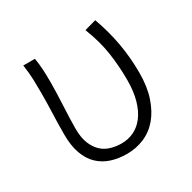

<svg xmlns="http://www.w3.org/2000/svg" viewBox="-130 -675 814 816"><g transform="rotate(-30 276.5 -267.0)"><path d="M270 13Q228 13 193 1.5Q158 -10 132.5 -34.5Q107 -59 93 -98Q79 -137 79 -191Q79 -242 81 -293Q83 -344 83 -395Q83 -427 82 -459.5Q81 -492 75 -533H132Q137 -504 138.5 -475.5Q140 -447 140 -412Q140 -387 139 -358Q138 -329 136.5 -299Q135 -269 134 -241Q133 -213 133 -189Q133 -146 144.5 -117Q156 -88 175 -70Q194 -52 219.5 -44.5Q245 -37 272 -37Q305 -37 333 -50.5Q361 -64 382 -91.5Q403 -119 415 -161Q427 -203 427 -260Q427 -326 417.5 -391.5Q408 -457 379 -531L436 -547Q462 -475 474.5 -404.5Q487 -334 487 -260Q487 -192 470 -141Q453 -90 424 -55.5Q395 -21 355 -4Q315 13 270 13Z"/></g></svg>

Font: Kinto Sans Light
Style: Regular
Weight: 300
Designer: Authors: Ryoko NISHIZUKA  (kana & ideographs); Paul D. Hunt (Latin, Greek & Cyrillic); Wenlong ZHANG  (bopomofo); Sandol
Foundry: Adobe Systems Incorporated, ookami Inc.
Version: Version 0.001